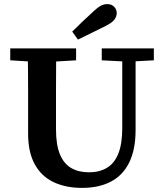

<svg xmlns="http://www.w3.org/2000/svg" viewBox="-20 -900 797 936"><path d="M380 16Q301 16 241.5 -12Q182 -40 149.5 -99Q117 -158 117 -249V-361Q117 -412 117 -462Q117 -512 116.5 -563Q116 -614 115 -664H254Q254 -614 253.5 -563.5Q253 -513 253 -462.5Q253 -412 253 -361V-270Q253 -194 272 -148Q291 -102 327 -81Q363 -60 414 -60Q465 -60 501.5 -82Q538 -104 557 -151.5Q576 -199 576 -276V-664H641V-267Q641 -171 610 -108Q579 -45 520.5 -14.5Q462 16 380 16ZM30 -606V-664H351V-606L217 -598H159ZM476 -606V-664H730V-606L620 -600H592ZM332 -746Q357 -771 383 -795.5Q409 -820 434 -843Q455 -863 470.5 -871.5Q486 -880 503 -880Q523 -880 536 -867.5Q549 -855 549 -836Q549 -819 537.5 -804Q526 -789 496 -774Q462 -757 428.5 -740.5Q395 -724 360 -707Z"/></svg>

Font: Source Serif 4 SemiBold
Style: Regular
Weight: 600
Designer: Frank Grießhammer
Foundry: Adobe Systems Incorporated
Version: Version 4.004;hotconv 1.0.116;makeotfexe 2.5.65601